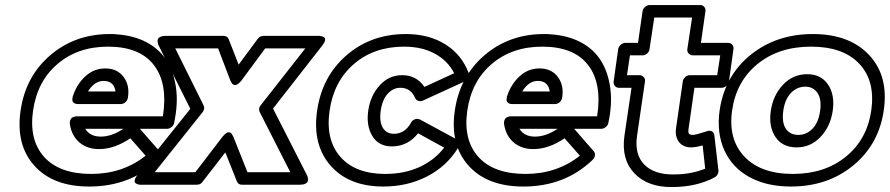

<svg xmlns="http://www.w3.org/2000/svg" viewBox="-20 -712 3550 766"><path d="M62 -270Q81.5 -406.7 180.4 -491.5Q279.3 -576.2 418 -576.2Q435.1 -576.2 442.9 -575.2Q512.7 -570.8 564.5 -543.5Q616.2 -516.1 645 -470Q673.8 -423.8 682.4 -360.6Q690.9 -297.4 674.8 -222.2Q672.9 -211.9 664.3 -205.1Q655.8 -198.2 647 -198.2H538.1L616.2 -108.9Q622.6 -101.1 621.1 -91.6Q619.6 -82 611.8 -74.2Q501 32.2 335.9 32.2Q191.9 32.2 117.2 -50.8Q42.5 -133.8 62 -270ZM111.8 -270Q95.2 -153.8 156.2 -85.9Q217.3 -18.1 344.2 -18.1Q469.2 -18.1 561 -90.8L500 -160.2Q436.5 -117.2 375 -117.2Q328.1 -117.2 297.1 -143.6Q266.1 -169.9 258.8 -215.8Q257.3 -225.1 260 -231.9Q262.7 -238.8 266.4 -241.7Q270 -244.6 275.9 -246.3Q281.7 -248 283.7 -248Q285.6 -248 288.1 -248H629.9Q650.4 -379.4 593.8 -452.6Q537.1 -525.9 411.1 -525.9Q290.5 -525.9 209.5 -456.8Q128.4 -387.7 111.8 -270ZM270 -326.2Q285.6 -375.5 320.1 -407.2Q354.5 -439 399.9 -439Q447.8 -439 473.1 -405Q498.5 -371.1 490.2 -321.8Q488.8 -312 480.5 -304.4Q472.2 -296.9 461.9 -296.9H291Q278.8 -296.9 273.2 -303Q267.6 -309.1 268.6 -315.7Q269.5 -322.3 270 -326.2ZM319.8 -198.2Q339.4 -167 381.8 -167Q425.8 -167 472.2 -198.2ZM331.1 -347.2H440.9Q434.6 -389.2 393.1 -389.2Q356.9 -389.2 331.1 -347.2Z M528.3 -14.2 739.3 -277.8 613.3 -529.8Q612.3 -531.2 611.3 -533.9Q610.4 -536.6 609.1 -543.5Q607.9 -550.3 609.6 -555.4Q611.3 -560.5 619.1 -564.7Q627 -568.8 640.1 -568.8H872.1Q886.7 -568.8 892.1 -556.2L932.1 -454.1L1008.3 -557.1Q1017.1 -568.8 1031.2 -568.8H1251Q1252.9 -568.8 1255.9 -568.8Q1258.8 -568.8 1265.4 -566.9Q1272 -564.9 1275.1 -561.5Q1278.3 -558.1 1276.6 -550Q1274.9 -542 1266.1 -530.8L1069.3 -278.8L1204.1 -14.2Q1205.1 -12.7 1206.3 -10Q1207.5 -7.3 1208.5 -0.5Q1209.5 6.3 1207.8 11.5Q1206.1 16.6 1198.5 20.8Q1190.9 24.9 1177.2 24.9H945.3Q930.7 24.9 925.3 12.2L878.9 -104L788.1 13.2Q780.8 24.9 765.1 24.9H543Q541 24.9 538.1 24.9Q535.2 24.9 528.8 22.9Q522.5 21 519.3 17.3Q516.1 13.7 517.8 5.6Q519.5 -2.4 528.3 -14.2ZM597.2 -24.9H759.3L868.2 -167Q882.8 -184.6 892.3 -184.3Q901.9 -184.1 906.2 -174.8L911.1 -166L967.3 -24.9H1138.2L1016.1 -265.1Q1009.8 -280.3 1020 -292L1198.2 -519H1038.1L942.9 -390.1Q928.2 -372.6 918.5 -372.8Q908.7 -373 903.8 -381.8L898.9 -391.1L850.1 -519H679.2L792 -292Q798.8 -278.3 788.1 -264.2Z M1245.1 -270Q1264.6 -406.7 1362.5 -491.5Q1460.4 -576.2 1599.1 -576.2Q1690.9 -576.2 1756.6 -535.2Q1822.3 -494.1 1850.1 -419.9Q1853 -410.6 1848.6 -401.1Q1844.2 -391.6 1834 -387.2L1668 -311Q1658.2 -306.6 1649.2 -309.6Q1640.1 -312.5 1636.2 -320.8Q1619.1 -361.8 1577.1 -361.8Q1548.8 -361.8 1527.1 -338.4Q1505.4 -314.9 1499 -271Q1492.7 -225.1 1507.6 -201.7Q1522.5 -178.2 1551.3 -178.2Q1595.7 -178.2 1620.1 -223.1Q1625.5 -232.4 1635.3 -236.1Q1645 -239.7 1656.2 -234.9L1802.2 -155.8Q1810.5 -151.4 1812.3 -141.8Q1814 -132.3 1808.1 -123Q1762.7 -48.8 1684.1 -8.3Q1605.5 32.2 1509.3 32.2Q1372.1 32.2 1298.8 -51.3Q1225.6 -134.8 1245.1 -270ZM1294.9 -270Q1278.3 -154.3 1338.1 -86.2Q1397.9 -18.1 1517.1 -18.1Q1592.8 -18.1 1653.1 -45.4Q1713.4 -72.8 1752 -123L1647.9 -180.2Q1606.9 -127.9 1543 -127.9Q1490.7 -127.9 1465.6 -169.2Q1440.4 -210.4 1449.2 -271Q1458 -331.1 1494.9 -371.6Q1531.7 -412.1 1584 -412.1Q1641.6 -412.1 1673.3 -365.2L1792 -419.9Q1766.1 -470.2 1714.6 -498Q1663.1 -525.9 1592.3 -525.9Q1472.2 -525.9 1391.8 -456.5Q1311.5 -387.2 1294.9 -270Z M1794.4 -270Q1814 -406.7 1912.8 -491.5Q2011.7 -576.2 2150.4 -576.2Q2167.5 -576.2 2175.3 -575.2Q2245.1 -570.8 2296.9 -543.5Q2348.6 -516.1 2377.4 -470Q2406.2 -423.8 2414.8 -360.6Q2423.3 -297.4 2407.2 -222.2Q2405.3 -211.9 2396.7 -205.1Q2388.2 -198.2 2379.4 -198.2H2270.5L2348.6 -108.9Q2355 -101.1 2353.5 -91.6Q2352.1 -82 2344.2 -74.2Q2233.4 32.2 2068.4 32.2Q1924.3 32.2 1849.6 -50.8Q1774.9 -133.8 1794.4 -270ZM1844.2 -270Q1827.6 -153.8 1888.7 -85.9Q1949.7 -18.1 2076.7 -18.1Q2201.7 -18.1 2293.5 -90.8L2232.4 -160.2Q2168.9 -117.2 2107.4 -117.2Q2060.5 -117.2 2029.5 -143.6Q1998.5 -169.9 1991.2 -215.8Q1989.7 -225.1 1992.4 -231.9Q1995.1 -238.8 1998.8 -241.7Q2002.4 -244.6 2008.3 -246.3Q2014.2 -248 2016.1 -248Q2018.1 -248 2020.5 -248H2362.3Q2382.8 -379.4 2326.2 -452.6Q2269.5 -525.9 2143.6 -525.9Q2022.9 -525.9 1941.9 -456.8Q1860.8 -387.7 1844.2 -270ZM2002.4 -326.2Q2018.1 -375.5 2052.5 -407.2Q2086.9 -439 2132.3 -439Q2180.2 -439 2205.6 -405Q2231 -371.1 2222.7 -321.8Q2221.2 -312 2212.9 -304.4Q2204.6 -296.9 2194.3 -296.9H2023.4Q2011.2 -296.9 2005.6 -303Q2000 -309.1 2001 -315.7Q2002 -322.3 2002.4 -326.2ZM2052.2 -198.2Q2071.8 -167 2114.3 -167Q2158.2 -167 2204.6 -198.2ZM2063.5 -347.2H2173.3Q2167 -389.2 2125.5 -389.2Q2089.4 -389.2 2063.5 -347.2Z M2428.2 -387.2 2446.3 -516.1Q2448.2 -526.9 2457.3 -533.9Q2466.3 -541 2475.1 -541H2525.4L2543.5 -667Q2544.9 -677.7 2554 -684.8Q2563 -691.9 2572.3 -691.9H2773.4Q2784.2 -691.9 2790 -684.1Q2795.9 -676.3 2794.4 -667L2776.4 -541H2885.3Q2896 -541 2901.9 -533.2Q2907.7 -525.4 2906.2 -516.1L2888.2 -387.2Q2886.7 -376.5 2877.7 -369.1Q2868.7 -361.8 2859.4 -361.8H2750.5L2727.5 -201.2Q2724.6 -184.1 2728.5 -179Q2732.4 -173.8 2744.1 -173.8Q2755.9 -173.8 2799.3 -188Q2807.6 -192.4 2818.1 -188.7Q2828.6 -185.1 2830.1 -170.9L2846.2 -32.2Q2847.2 -24.4 2842.8 -16.4Q2838.4 -8.3 2830.1 -3.9Q2758.3 34.2 2661.1 34.2Q2564.5 35.2 2511.2 -20.3Q2458 -75.7 2471.2 -169.9L2499.5 -361.8H2449.2Q2438.5 -361.8 2432.6 -369.9Q2426.8 -377.9 2428.2 -387.2ZM2481.4 -412.1H2531.2Q2540.5 -412.1 2547.6 -405Q2554.7 -397.9 2553.2 -387.2L2521.5 -169.9Q2510.7 -96.7 2550 -55.9Q2589.4 -15.1 2668.5 -16.1Q2736.3 -16.1 2793.5 -39.1L2783.2 -131.8Q2754.9 -124 2737.3 -124Q2705.6 -124 2689 -145.5Q2672.4 -167 2677.2 -201.2L2704.1 -387.2Q2705.1 -396 2713.4 -404.1Q2721.7 -412.1 2732.4 -412.1H2841.3L2853.5 -491.2H2744.1Q2734.9 -491.2 2727.8 -498.3Q2720.7 -505.4 2722.2 -516.1L2741.2 -642.1H2590.3L2571.3 -516.1Q2570.3 -506.8 2562.3 -499Q2554.2 -491.2 2543.5 -491.2H2493.2Z M2851.1 -272Q2871.1 -409.2 2974.1 -492.7Q3077.1 -576.2 3223.1 -576.2Q3369.1 -576.2 3447.5 -492.4Q3525.9 -408.7 3505.9 -272Q3486.3 -135.7 3384 -51.8Q3281.7 32.2 3135.3 32.2Q3039.1 32.2 2970.2 -5.4Q2901.4 -43 2869.9 -112.3Q2838.4 -181.6 2851.1 -272ZM2900.9 -272Q2884.3 -156.7 2949.7 -87.4Q3015.1 -18.1 3143.1 -18.1Q3270.5 -18.1 3355 -87.2Q3439.5 -156.2 3456.1 -272Q3472.7 -388.7 3408.4 -457.3Q3344.2 -525.9 3215.8 -525.9Q3087.4 -525.9 3002.4 -456.8Q2917.5 -387.7 2900.9 -272ZM3055.2 -270Q3064.5 -332.5 3104.2 -374.3Q3144 -416 3200.2 -416Q3255.9 -416 3283.7 -374.3Q3311.5 -332.5 3302.2 -270Q3293 -207 3253.4 -165.5Q3213.9 -124 3158.2 -124Q3101.6 -124 3073.7 -165.5Q3045.9 -207 3055.2 -270ZM3105 -270Q3098.6 -223.1 3115.2 -198.5Q3131.8 -173.8 3165 -173.8Q3197.8 -173.8 3221.7 -198.7Q3245.6 -223.6 3252 -270Q3258.3 -315.9 3241.5 -341.1Q3224.6 -366.2 3192.9 -366.2Q3159.7 -366.2 3135.5 -341.1Q3111.3 -315.9 3105 -270Z"/></svg>

Font: Trueno ExtraBold Outline
Style: Italic
Weight: 800
Width: 6
Designer: Julieta Ulanovsky
Foundry: Julieta Ulanovsky
Version: Version 3.001b | FøM Fix